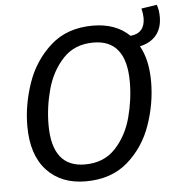

<svg xmlns="http://www.w3.org/2000/svg" viewBox="-54 -822 823 886"><g transform="rotate(-5 357.0 -379.5)"><path d="M611 -587Q648 -521 648 -421Q648 -320 613.5 -220.5Q579 -121 503 -54.5Q427 12 308 12Q194 12 127.5 -60Q61 -132 61 -265Q61 -364 95.5 -464Q130 -564 206.5 -632.5Q283 -701 402 -701Q508 -701 572 -639Q639 -645 639 -717Q639 -734 633 -760L705 -771Q714 -746 714 -715Q714 -663 687.5 -630.5Q661 -598 611 -587ZM550 -428Q550 -623 398 -623Q311 -623 257.5 -566Q204 -509 181.5 -426.5Q159 -344 159 -262Q159 -66 311 -66Q399 -66 452.5 -123.5Q506 -181 528 -263.5Q550 -346 550 -428Z"/></g></svg>

Font: Fira Sans
Style: Italic
Weight: 400
Italic angle: -8°
Designer: bBox Type GmbH & Carrois Corporate GbR & Edenspiekermann AG
Foundry: bBox Type GmbH & Carrois Corporate GbR & Edenspiekermann AG
Version: Version 4.301